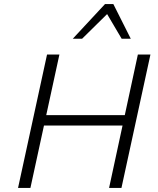

<svg xmlns="http://www.w3.org/2000/svg" viewBox="-20 -927 778 947"><path d="M518 0 660 -658H722L579 0ZM69 0 212 -658H273L130 0ZM156 -308 167 -359H637L627 -308ZM339 -736 498 -907H539L522 -871L385 -736ZM580 -736 501 -870 498 -907H539L625 -736Z"/></svg>

Font: Ysabeau Infant Light
Style: Italic
Weight: 300
Italic angle: -12°
Designer: Christian Thalmann (Catharsis Fonts)
Version: Version 2.001;gftools[0.9.30]; featfreeze: ss01,ss02,lnum